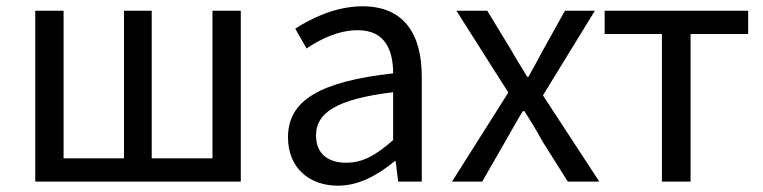

<svg xmlns="http://www.w3.org/2000/svg" viewBox="-20 -577 2425 610"><path d="M92 0H745V-543H655V-74H462V-543H374V-74H182V-543H92Z M1054 13C1121 13 1182 -22 1234 -65H1237L1245 0H1320V-334C1320 -468 1264 -557 1132 -557C1045 -557 968 -518 918 -486L954 -423C997 -452 1054 -481 1117 -481C1206 -481 1229 -414 1229 -344C998 -318 895 -259 895 -141C895 -43 963 13 1054 13ZM1080 -60C1026 -60 984 -85 984 -147C984 -217 1046 -262 1229 -284V-132C1176 -85 1133 -60 1080 -60Z M1416 0H1512L1585 -127C1604 -160 1622 -193 1641 -224H1646C1666 -193 1686 -160 1704 -127L1784 0H1884L1705 -274L1870 -543H1775L1708 -423C1692 -393 1676 -363 1659 -333H1655C1637 -363 1618 -393 1601 -423L1528 -543H1430L1595 -283Z M2083 0H2174V-469H2357V-543H1901V-469H2083Z"/></svg>

Font: Source Han Sans KR Regular
Style: Regular
Weight: 400
Designer: Ryoko NISHIZUKA (kana & ideographs); Paul D. Hunt (Latin, Greek & Cyrillic); Wenlong ZHANG (bopomofo); Sandoll Communica
Foundry: Adobe Systems Incorporated
Version: Version 1.004;PS 1.004;hotconv 1.0.82;makeotf.lib2.5.63406